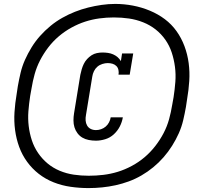

<svg xmlns="http://www.w3.org/2000/svg" viewBox="-20 -833 1040 980"><path d="M470 -115Q451 -115 433 -118.5Q415 -122 400.5 -130.5Q386 -139 375.5 -153Q365 -167 360 -183.5Q355 -200 355 -218.5Q355 -237 358 -255L390 -451Q393 -465 397 -479Q401 -493 407.5 -506.5Q414 -520 424.5 -531.5Q435 -543 447.5 -551Q460 -559 474.5 -562Q489 -565 503 -565Q517 -565 531 -563Q545 -561 557.5 -555.5Q570 -550 580 -541.5Q590 -533 597 -521L603 -560H660L642 -452H585Q587 -464 584.5 -476Q582 -488 574 -496Q566 -504 554.5 -507.5Q543 -511 530 -511Q517 -511 502.5 -506.5Q488 -502 477 -492.5Q466 -483 459.5 -469.5Q453 -456 451 -442L419 -247Q416 -232 417 -218Q418 -204 424.5 -192.5Q431 -181 443 -175Q455 -169 470 -169Q483 -169 496 -173.5Q509 -178 519.5 -187Q530 -196 536.5 -208.5Q543 -221 545 -234H607Q603 -210 591.5 -187.5Q580 -165 561 -147.5Q542 -130 517.5 -122.5Q493 -115 470 -115ZM432 127Q386 127 340.5 120.5Q295 114 253.5 97.5Q212 81 178 54.5Q144 28 118.5 -7Q93 -42 78 -83Q63 -124 57 -169Q51 -214 54 -260.5Q57 -307 65 -353L71 -393Q77 -427 85 -461Q93 -495 107.5 -527.5Q122 -560 141 -591Q160 -622 184.5 -649.5Q209 -677 237.5 -700.5Q266 -724 298 -742Q330 -760 363 -773Q396 -786 430 -794.5Q464 -803 499 -808Q534 -813 568 -813Q613 -813 658 -804.5Q703 -796 745 -778.5Q787 -761 821.5 -735Q856 -709 881 -674Q906 -639 921.5 -597.5Q937 -556 943 -511Q949 -466 946 -419.5Q943 -373 935 -327L929 -287Q923 -253 915 -219Q907 -185 892.5 -152.5Q878 -120 858.5 -89Q839 -58 815 -30.5Q791 -3 762.5 20.5Q734 44 702 62.5Q670 81 637 93Q604 105 570 112.5Q536 120 501 123.5Q466 127 432 127ZM433 64Q471 64 508 59.5Q545 55 581 44Q617 33 652.5 14Q688 -5 718 -30.5Q748 -56 772.5 -87.5Q797 -119 815 -153.5Q833 -188 843 -224.5Q853 -261 859 -298L866 -337Q872 -376 875 -415Q878 -454 873 -492Q868 -530 856.5 -565Q845 -600 824 -630Q803 -660 774.5 -682.5Q746 -705 711 -719Q676 -733 638.5 -738.5Q601 -744 561 -744Q524 -744 487 -739Q450 -734 414.5 -722.5Q379 -711 344.5 -692Q310 -673 280 -647.5Q250 -622 226 -590.5Q202 -559 184.5 -525Q167 -491 157 -455Q147 -419 141 -382L134 -343Q128 -304 125 -265.5Q122 -227 126.5 -189.5Q131 -152 142.5 -117Q154 -82 174.5 -52Q195 -22 222.5 1Q250 24 284.5 38.5Q319 53 356.5 58.5Q394 64 433 64Z"/></svg>

Font: Iosevka Etoile Oblique
Style: Regular
Weight: 400
Italic angle: -9°
Designer: Belleve Invis
Foundry: Belleve Invis
Version: Version 15.5.2; ttfautohint (v1.8.4)